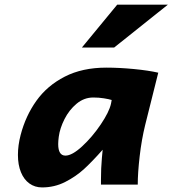

<svg xmlns="http://www.w3.org/2000/svg" viewBox="-20 -799 747 831"><path d="M417 -22Q417 -71.3 420.9 -113.8L424.3 -150.9Q379.9 -100.6 344 -67.6Q308.1 -34.7 261.7 -11.2Q215.3 12.2 162.1 12.2Q130.9 12.2 107.2 -4.9Q83.5 -22 70.6 -53.7Q57.6 -85.4 57.6 -128.4Q57.6 -169.9 69.3 -214.8Q90.8 -297.4 137.5 -362.8Q184.1 -428.2 260.3 -467.3Q336.4 -506.3 439.9 -506.3Q496.6 -506.3 559.6 -500.2Q622.6 -494.1 665 -484.4L608.4 -258.3Q592.8 -194.8 584.5 -122.6Q576.2 -50.3 576.2 0H417ZM383.8 -377Q343.8 -377 311.5 -350.1Q279.3 -323.2 259.3 -283.7Q239.3 -244.1 234.4 -207.5Q231.9 -189 231.9 -175.3Q231.9 -125.5 263.2 -125.5Q292 -125.5 335.7 -165.8Q379.4 -206.1 416 -260.3Q452.6 -314.5 460.4 -350.1L463.4 -366.2Q451.2 -370.1 429.4 -373.5Q407.7 -377 383.8 -377ZM706.5 -778.8 474.1 -593.3H334.5L487.3 -778.8Z"/></svg>

Font: Lesson One Extra
Style: Italic
Weight: 800
Italic angle: -14°
Designer: But Ko, Victor Gaultney, Annie Olsen, Julie Remington, Don Collingsworth, Eric Hays, Becca Hirsbrunner
Version: Version 1.100